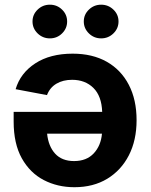

<svg xmlns="http://www.w3.org/2000/svg" viewBox="-20 -783 636 810"><path d="M286.6 -556.6Q370.1 -556.6 430.4 -522.5Q490.7 -488.3 523.4 -425.3Q556.2 -362.3 556.2 -275.9Q556.2 -191.4 523.7 -127.9Q491.2 -64.5 432.4 -28.8Q373.5 6.8 293.9 6.8Q222.7 6.8 164.6 -23.4Q106.4 -53.7 72 -115.2Q37.6 -176.8 37.6 -270V-311H411.1Q408.7 -377.9 374 -412.1Q339.4 -446.3 284.2 -446.3Q245.6 -446.3 218 -429.9Q190.4 -413.6 178.2 -381.8L45.9 -406.7Q65.9 -474.6 128.7 -515.6Q191.4 -556.6 286.6 -556.6ZM410.2 -219.2H178.7Q184.1 -166 212.6 -134.8Q241.2 -103.5 292.5 -103.5Q345.2 -103.5 375.5 -136Q405.8 -168.5 410.2 -219.2ZM190.4 -621.1Q160.2 -621.1 138.7 -642.1Q117.2 -663.1 117.2 -692.4Q117.2 -721.7 138.7 -742.4Q160.2 -763.2 190.4 -763.2Q220.7 -763.2 241.9 -742.4Q263.2 -721.7 263.2 -692.4Q263.2 -663.1 241.9 -642.1Q220.7 -621.1 190.4 -621.1ZM406.7 -621.1Q376.5 -621.1 355 -642.1Q333.5 -663.1 333.5 -692.4Q333.5 -721.7 355 -742.4Q376.5 -763.2 406.7 -763.2Q437 -763.2 458.5 -742.4Q480 -721.7 480 -692.4Q480 -663.1 458.5 -642.1Q437 -621.1 406.7 -621.1Z"/></svg>

Font: Inter
Style: Bold
Weight: 700
Designer: Rasmus Andersson
Foundry: rsms
Version: Version 4.001;git-9221beed3